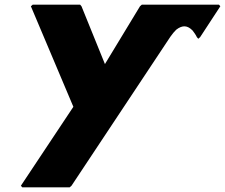

<svg xmlns="http://www.w3.org/2000/svg" viewBox="-20 -540 969 827"><path d="M714 -382C723 -395 731 -404 739 -412C766 -433 788 -431 810 -408C815 -401 823 -391 828 -380L834 -373L842 -380L929 -513L923 -520H591L583 -513L432 -264L331 -513L325 -520H121L113 -513L296 -80L70 260L76 267H280L288 260Z"/></svg>

Font: Hussar Woodtype
Style: BlkObl
Weight: 900
Foundry: Cannot Into Space Fonts
Version: Version 1.07